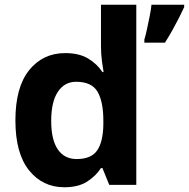

<svg xmlns="http://www.w3.org/2000/svg" viewBox="-20 -780 797 810"><path d="M251 10Q160 10 102.5 -61.5Q45 -133 45 -272Q45 -412 103 -484Q161 -556 255 -556Q314 -556 352 -533Q390 -510 412 -476H417Q414 -492 410 -522.5Q406 -553 406 -585V-760H555V0H441L412 -71H406Q384 -37 347 -13.5Q310 10 251 10ZM303 -109Q365 -109 390 -145.5Q415 -182 416 -255V-271Q416 -351 391.5 -393Q367 -435 301 -435Q252 -435 224 -392.5Q196 -350 196 -270Q196 -190 224 -149.5Q252 -109 303 -109ZM757 -750Q747 -728 734.5 -703.5Q722 -679 707.5 -653Q693 -627 676 -600H589V-613Q595 -633 600.5 -659Q606 -685 611.5 -712Q617 -739 619 -760H757Z"/></svg>

Font: Noto Sans Tangsa
Style: Bold
Weight: 700
Version: Version 1.504